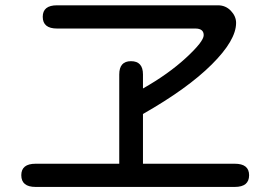

<svg xmlns="http://www.w3.org/2000/svg" viewBox="-20 -742 1040 735"><path d="M436.5 -115.2V-457Q436.5 -507.8 481.4 -507.8Q527.3 -507.8 527.3 -457V-403.3Q624 -458 691.9 -520.5Q759.8 -583 759.8 -607.4Q759.8 -632.8 727.5 -632.8H198.2Q143.6 -632.8 143.6 -677.7Q143.6 -721.7 198.2 -721.7H814.5Q843.8 -721.7 863.8 -700.7Q883.8 -679.7 883.8 -654.3Q883.8 -587.9 790.5 -495.1Q697.3 -402.3 527.3 -305.7V-115.2H878.9Q933.6 -115.2 933.6 -71.3Q933.6 -26.4 878.9 -26.4H116.2Q61.5 -26.4 61.5 -71.3Q61.5 -115.2 116.2 -115.2Z"/></svg>

Font: MotoyaLMaru
Style: W3 mono
Weight: 400
Version: Version 1.01